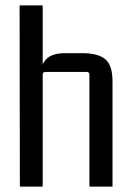

<svg xmlns="http://www.w3.org/2000/svg" viewBox="-20 -695 486 715"><path d="M222 -497H286Q345 -497 372 -474.5Q399 -452 399 -392V0H313V-417Q313 -427 303 -427H149Q139 -427 139 -417V0H54L53 -675H139V-427L130 -402Q130 -451 151.5 -474Q173 -497 222 -497Z"/></svg>

Font: Gemunu Libre ExtraLight Medium
Style: Regular
Weight: 500
Version: Version 1.100